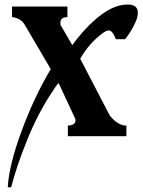

<svg xmlns="http://www.w3.org/2000/svg" viewBox="-20 -461 621 833"><path d="M274.4 84Q307.6 82 307.6 61.5Q307.6 56.6 305.7 52.7L234.4 -100.6Q226.6 -94.7 202.1 -55.7Q143.6 33.2 97.7 146.5Q51.8 259.8 28.3 351.6H13.7Q18.6 256.8 73.7 107.4Q128.9 -42 200.2 -161.1L87.9 -352.5Q70.3 -382.8 32.2 -386.7V-432.6H272.5V-386.7Q242.2 -386.7 242.2 -363.3V-353.5L293.9 -264.6V-265.6Q351.6 -344.7 414.1 -393.1Q476.6 -441.4 534.2 -441.4Q578.1 -441.4 578.1 -405.3Q578.1 -381.8 558.6 -345.7Q539.1 -309.6 522.5 -291H482.4Q467.8 -329.1 452.1 -329.1Q442.4 -329.1 425.8 -317.4Q366.2 -273.4 328.1 -206.1L456.1 40Q491.2 84 528.3 84V129.9H274.4Z"/></svg>

Font: Menaion Unicode
Style: Regular
Weight: 400
Designer: Aleksandr Andreev
Foundry: Ponomar Technologies, Inc.
Version: 2.0